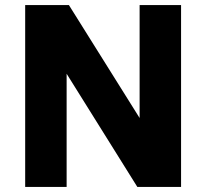

<svg xmlns="http://www.w3.org/2000/svg" viewBox="-20 -735 811 755"><path d="M242 0H79V-715H251L529 -271V-715H692V0H520L242 -445Z"/></svg>

Font: Wix Madefor Text ExtraBold
Style: Regular
Weight: 800
Designer: Dalton Maag Ltd
Foundry: Dalton Maag Ltd
Version: Version 3.100